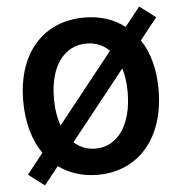

<svg xmlns="http://www.w3.org/2000/svg" viewBox="-56 -838 882 934"><g transform="rotate(-5 385.0 -370.5)"><path d="M387 14C582 14 717 -133 717 -374C717 -474 694 -557 652 -619L736 -725L658 -784L584 -691C531 -732 464 -754 387 -754C191 -754 56 -614 56 -374C56 -268 82 -181 127 -116L48 -16L126 43L196 -45C249 -7 313 14 387 14ZM387 -114C346 -114 311 -128 282 -154L550 -491C561 -457 566 -418 566 -374C566 -216 496 -114 387 -114ZM227 -241C213 -279 206 -323 206 -374C206 -532 277 -627 387 -627C431 -627 469 -611 498 -582Z"/></g></svg>

Font: Noto Sans Mono CJK HK
Style: Bold
Weight: 700
Designer: Ryoko NISHIZUKA 西塚涼子 (kana, bopomofo & ideographs); Paul D. Hunt (Latin, Greek & Cyrillic); Sandoll Communications 산돌커뮤니
Foundry: Adobe
Version: Version 2.004;hotconv 1.0.118;makeotfexe 2.5.65603